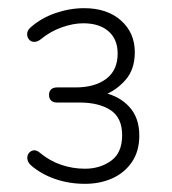

<svg xmlns="http://www.w3.org/2000/svg" viewBox="-20 -729 420 470"><path d="M188 -279Q149 -279 114.5 -291Q80 -303 55 -325Q48 -332 47 -340Q46 -348 50.5 -354Q55 -360 62.5 -361Q70 -362 79 -354Q102 -335 130 -325.5Q158 -316 188 -316Q225 -316 252 -335.5Q279 -355 279 -398Q279 -441 250.5 -459.5Q222 -478 175 -478H120Q110 -478 105 -483Q100 -488 100 -497Q100 -505 105 -510Q110 -515 120 -515H165Q212 -515 240 -536Q268 -557 268 -598Q268 -633 245.5 -652.5Q223 -672 184 -672Q159 -672 131 -662Q103 -652 80 -633Q71 -626 63 -626.5Q55 -627 50.5 -633Q46 -639 46.5 -647Q47 -655 55 -662Q81 -685 116 -697Q151 -709 186 -709Q242 -709 276 -679Q310 -649 310 -601Q310 -559 287 -533Q264 -507 234 -496V-502Q272 -494 296.5 -467.5Q321 -441 321 -397Q321 -359 303 -332.5Q285 -306 255 -292.5Q225 -279 188 -279Z"/></svg>

Font: Nunito ExtraLight
Style: Regular
Weight: 200
Designer: Vernon Adams
Foundry: Vernon Adams
Version: Version 3.602;April 4, 2023;FontCreator 14.0.0.2856 64-bit